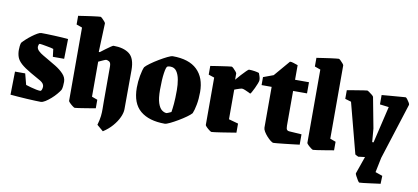

<svg xmlns="http://www.w3.org/2000/svg" viewBox="-75 -924 2987 1372"><g transform="rotate(10 1418.5 -238.0)"><path d="M241 12Q229 12 201.5 11Q174 10 140 8Q106 6 73.5 3.5Q41 1 20 -1L23 -169H97L118 -89Q134 -84 155 -78Q176 -72 194.5 -68.5Q213 -65 223 -65Q231 -65 235 -76Q239 -87 239 -98Q239 -120 211 -137Q183 -154 137 -179Q90 -206 65 -228.5Q40 -251 31.5 -274.5Q23 -298 23 -326Q23 -339 24.5 -353Q26 -367 30 -379Q40 -391 57.5 -407Q75 -423 95 -438Q115 -453 132.5 -463Q150 -473 160 -473Q174 -473 200 -472.5Q226 -472 256 -470.5Q286 -469 313 -467.5Q340 -466 356 -464L353 -320H271L264 -376Q260 -378 246 -381Q232 -384 215 -387Q198 -390 184 -392.5Q170 -395 165 -395Q158 -395 155.5 -386.5Q153 -378 153 -373Q153 -357 167.5 -343Q182 -329 201.5 -318Q221 -307 234 -299Q264 -282 298.5 -261Q333 -240 357 -214.5Q381 -189 381 -158Q381 -145 379.5 -127Q378 -109 373 -98Q365 -85 349 -66Q333 -47 313 -29.5Q293 -12 274 0Q255 12 241 12Z M398 -577V-640Q398 -640 412.5 -642Q427 -644 449 -647.5Q471 -651 494 -654Q517 -657 534.5 -659Q552 -661 557 -661Q561 -661 570 -652.5Q579 -644 587.5 -634Q596 -624 596 -620L588 -412L595 -411Q611 -423 630 -437.5Q649 -452 665 -462.5Q681 -473 684 -473Q758 -473 799.5 -441.5Q841 -410 841 -324L840 -40Q840 -14 825 19Q810 52 782 84.5Q754 117 715 142L669 103Q680 65 683 37.5Q686 10 685.5 -14.5Q685 -39 685 -67V-322Q685 -351 672 -358Q659 -365 651 -365Q646 -365 626.5 -356Q607 -347 596 -342V-88L637 -73V-11Q637 -11 616.5 -7.5Q596 -4 568 0.5Q540 5 517 8.5Q494 12 488 12Q484 12 472.5 3.5Q461 -5 450.5 -15.5Q440 -26 440 -30V-562Z M1141 12Q1026 12 963 -41Q900 -94 900 -207Q900 -251 908 -294.5Q916 -338 926 -360Q936 -372 962 -391Q988 -410 1019 -428.5Q1050 -447 1076.5 -460Q1103 -473 1115 -473Q1232 -473 1291.5 -416Q1351 -359 1351 -254Q1351 -204 1343 -162Q1335 -120 1325 -97Q1315 -85 1290 -67Q1265 -49 1234.5 -31Q1204 -13 1178 -0.5Q1152 12 1141 12ZM1141 -65Q1144 -66 1152 -69Q1160 -72 1167 -75.5Q1174 -79 1174 -79Q1178 -102 1181.5 -140Q1185 -178 1185 -239Q1185 -279 1178.5 -315Q1172 -351 1156 -374Q1140 -397 1111 -397Q1106 -397 1101 -396.5Q1096 -396 1090 -394Q1080 -390 1073 -343.5Q1066 -297 1066 -222Q1066 -159 1077.5 -125Q1089 -91 1106.5 -78Q1124 -65 1141 -65Z M1480 12Q1476 12 1464.5 3.5Q1453 -5 1442.5 -15.5Q1432 -26 1432 -30V-374L1390 -388V-451Q1390 -451 1411 -454.5Q1432 -458 1460 -462Q1488 -466 1512 -469.5Q1536 -473 1542 -473Q1546 -473 1555.5 -464Q1565 -455 1573.5 -444.5Q1582 -434 1582 -430V-385Q1597 -403 1615.5 -423.5Q1634 -444 1649 -458.5Q1664 -473 1667 -473Q1688 -473 1709.5 -469.5Q1731 -466 1741 -462Q1743 -457 1748.5 -441.5Q1754 -426 1754 -412Q1754 -405 1747.5 -387.5Q1741 -370 1732 -351.5Q1723 -333 1715.5 -319.5Q1708 -306 1705 -306Q1704 -307 1691.5 -313Q1679 -319 1664.5 -325Q1650 -331 1641 -331Q1638 -331 1626.5 -327.5Q1615 -324 1603.5 -320Q1592 -316 1588 -314V-99L1657 -80V-14Q1657 -14 1641 -11.5Q1625 -9 1600.5 -5Q1576 -1 1550 3Q1524 7 1504.5 9.5Q1485 12 1480 12Z M1930 12Q1922 12 1908.5 1.5Q1895 -9 1881 -24.5Q1867 -40 1857.5 -56Q1848 -72 1848 -84V-380H1775V-438L1848 -465L1946 -580Q1957 -581 1972.5 -575.5Q1988 -570 2004 -565V-459H2105V-378H2004V-126Q2004 -104 2010 -96.5Q2016 -89 2026 -89L2117 -83V-8Q2093 -5 2063.5 -1.5Q2034 2 2006 5Q1978 8 1957 10Q1936 12 1930 12Z M2217 12Q2213 12 2201.5 3.5Q2190 -5 2179.5 -15.5Q2169 -26 2169 -30V-562L2127 -577V-640Q2127 -640 2141.5 -642Q2156 -644 2178 -647.5Q2200 -651 2223 -654Q2246 -657 2263.5 -659Q2281 -661 2286 -661Q2290 -661 2299 -652.5Q2308 -644 2316.5 -634Q2325 -624 2325 -620V-88L2366 -73V-11Q2366 -11 2345.5 -7.5Q2325 -4 2297.5 0.5Q2270 5 2246.5 8.5Q2223 12 2217 12Z M2583 185Q2580 185 2571 171Q2562 157 2554.5 142Q2547 127 2548 124L2592 -2Q2573 0 2559.5 2Q2546 4 2544 4Q2542 4 2531.5 -2Q2521 -8 2521 -8L2425 -374L2381 -387V-450Q2381 -450 2401.5 -453.5Q2422 -457 2449.5 -461.5Q2477 -466 2499.5 -469.5Q2522 -473 2526 -473Q2529 -473 2540 -465.5Q2551 -458 2562 -449Q2573 -440 2574 -435L2616 -213L2624 -116H2634L2697 -383L2632 -391V-459Q2632 -459 2648.5 -460.5Q2665 -462 2689.5 -464Q2714 -466 2739.5 -468Q2765 -470 2783 -471.5Q2801 -473 2804 -473Q2808 -473 2816 -463Q2824 -453 2831 -441Q2838 -429 2837 -424L2707 -16L2685 91L2737 109L2735 167Q2735 167 2714 169.5Q2693 172 2665 176Q2637 180 2613 182.5Q2589 185 2583 185Z"/></g></svg>

Font: Grenze Gotisch Black
Style: Regular
Weight: 900
Designer: Renata Polastri
Foundry: Omnibus-Type
Version: Version 1.001